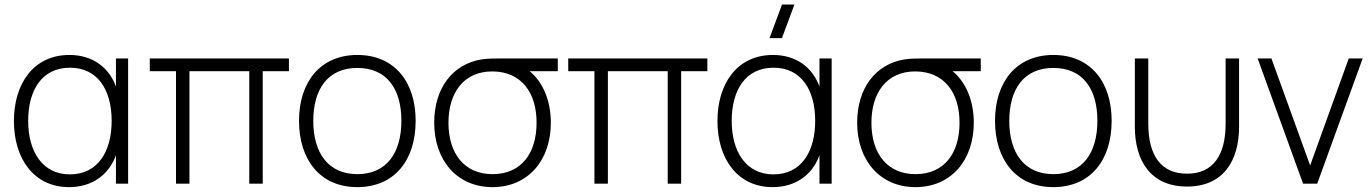

<svg xmlns="http://www.w3.org/2000/svg" viewBox="-20 -792 5916 828"><path d="M278 15C375 15 448.5 -36 480 -122.5V0H532.5V-540H480V-418.5C449 -504 376.5 -555 279.5 -555C124.5 -555 40 -431 40 -270C40 -109 125 15 278 15ZM101.5 -270.5C101.5 -403 160.5 -500 282 -500C401 -500 461.5 -404.5 461.5 -271C461.5 -138.5 402 -40 281.5 -40C162 -40 101.5 -140 101.5 -270.5Z M739 0H797V-485H1055V0H1113V-485H1226V-540H626V-485H739Z M1521 15C1680.5 15 1772.5 -100.5 1772.5 -271C1772.5 -438 1682 -555 1521 -555C1363.5 -555 1269.5 -440.5 1269.5 -271C1269.5 -103 1360.5 15 1521 15ZM1331 -271C1331 -405 1392 -499 1521 -499C1647.5 -499 1711 -409.5 1711 -271C1711 -134.5 1648.5 -41 1521 -41C1396 -41 1331 -132 1331 -271Z M2104 15C2257.5 15 2355.5 -101 2355.5 -263C2355.5 -359 2320.5 -439 2264 -485H2385.5V-540H2150.5C2119 -540 2084.5 -540 2058 -536C1930.5 -516 1852.5 -410 1852.5 -263C1852.5 -101.5 1950 15 2104 15ZM1914 -263C1914 -389 1977.5 -484.5 2104 -484C2228 -483 2294 -393 2294 -263C2294 -131.5 2228.5 -41 2104 -41C1983 -41 1914 -129 1914 -263Z M2543.5 0H2601.5V-485H2859.5V0H2917.5V-485H3030.5V-540H2430.5V-485H2543.5Z M3312 15C3409 15 3482.5 -36 3514 -122.5V0H3566.5V-540H3514V-418.5C3483 -504 3410.5 -555 3313.5 -555C3158.5 -555 3074 -431 3074 -270C3074 -109 3159 15 3312 15ZM3135.5 -270.5C3135.5 -403 3194.5 -500 3316 -500C3435 -500 3495.5 -404.5 3495.5 -271C3495.5 -138.5 3436 -40 3315.5 -40C3196 -40 3135.5 -140 3135.5 -270.5ZM3298.5 -627.5H3352L3406 -772.5H3352.5Z M3928 15C4081.5 15 4179.5 -101 4179.5 -263C4179.5 -359 4144.5 -439 4088 -485H4209.5V-540H3974.5C3943 -540 3908.5 -540 3882 -536C3754.5 -516 3676.5 -410 3676.5 -263C3676.5 -101.5 3774 15 3928 15ZM3738 -263C3738 -389 3801.5 -484.5 3928 -484C4052 -483 4118 -393 4118 -263C4118 -131.5 4052.5 -41 3928 -41C3807 -41 3738 -129 3738 -263Z M4522.5 15C4682 15 4774 -100.5 4774 -271C4774 -438 4683.5 -555 4522.5 -555C4365 -555 4271 -440.5 4271 -271C4271 -103 4362 15 4522.5 15ZM4332.5 -271C4332.5 -405 4393.5 -499 4522.5 -499C4649 -499 4712.5 -409.5 4712.5 -271C4712.5 -134.5 4650 -41 4522.5 -41C4397.5 -41 4332.5 -132 4332.5 -271Z M4874 -246C4874 -98 4943 12.5 5099 12.5C5255 12.5 5323.5 -98 5323.5 -246V-540H5265.5V-259C5265.5 -122.5 5211.5 -43 5099 -43C4986 -43 4932 -122.5 4932 -259V-540H4874Z M5599.5 0H5660.5L5856.5 -540H5796.5L5630 -78.5L5463 -540H5403.5Z"/></svg>

Font: Eudonet Light
Style: Regular
Weight: 300
Designer: Mikhail Sharanda
Foundry: Mikhail Sharanda
Version: Version 4.503;Glyphs 3.1.2 (3151)